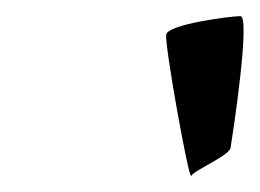

<svg xmlns="http://www.w3.org/2000/svg" viewBox="-20 -800 322 238"><path d="M186 -757C184 -744 214 -577 217 -582C222 -590 267 -608 266 -618C268 -630 291 -780 278 -780C266 -780 188 -770 186 -757Z"/></svg>

Font: Ampere
Style: SCUltExtIta
Weight: 400
Version: Version 1